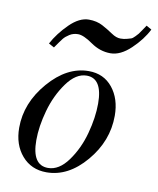

<svg xmlns="http://www.w3.org/2000/svg" viewBox="-75 -688 622 757"><g transform="rotate(10 236.0 -310.0)"><path d="M106 -481 84 -493Q107 -536 146 -574.5Q185 -613 223 -613Q255 -613 279 -600Q303 -587 322 -574Q341 -561 358 -561Q371 -561 382.5 -564Q394 -567 400 -569Q406 -571 415 -580.5Q424 -590 426 -592.5Q428 -595 438.5 -610.5Q449 -626 451 -629L472 -617Q451 -575 410 -536Q369 -497 329 -497Q287 -497 250 -523Q213 -549 191 -549Q172 -549 157 -539.5Q142 -530 134 -520Q126 -510 106 -481ZM162 9Q101 9 63.5 -34.5Q26 -78 26 -146Q26 -245 98.5 -329Q171 -413 258 -413Q318 -413 353.5 -369Q389 -325 389 -257Q389 -156 319 -73.5Q249 9 162 9ZM165 -9Q209 -9 245 -58.5Q281 -108 298.5 -172.5Q316 -237 316 -293Q316 -394 253 -394Q210 -394 173.5 -343.5Q137 -293 119 -228.5Q101 -164 101 -109Q101 -9 165 -9Z"/></g></svg>

Font: HK Venetian
Style: Italic
Weight: 400
Italic angle: -12°
Version: Version 1.000;PS 001.000;hotconv 1.0.88;makeotf.lib2.5.64775